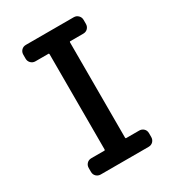

<svg xmlns="http://www.w3.org/2000/svg" viewBox="-176 -833 853 937"><g transform="rotate(-30 250.0 -365.0)"><path d="M115.2 0Q100.6 0 90.3 -9.8Q80.1 -19.5 80.1 -35.2V-56.6Q80.1 -71.3 89.8 -81.5Q99.6 -91.8 115.2 -91.8H188.5Q192.4 -91.8 192.4 -96.7V-632.8Q192.4 -637.7 188.5 -637.7H115.2Q100.6 -637.7 90.3 -647.9Q80.1 -658.2 80.1 -672.9V-695.3Q80.1 -710 89.8 -720.2Q99.6 -730.5 115.2 -730.5H384.8Q399.4 -730.5 409.7 -720.2Q419.9 -710 419.9 -695.3V-672.9Q419.9 -658.2 410.2 -647.9Q400.4 -637.7 384.8 -637.7H311.5Q307.6 -637.7 307.6 -632.8V-96.7Q307.6 -91.8 311.5 -91.8H384.8Q399.4 -91.8 409.7 -82Q419.9 -72.3 419.9 -56.6V-35.2Q419.9 -20.5 410.2 -10.3Q400.4 0 384.8 0Z"/></g></svg>

Font: Rounded-L Mgen+ 1m medium
Style: Regular
Weight: 500
Designer: [Source Han Sans]
Ryoko NISHIZUKA  (kana & ideographs); Paul D. Hunt (Latin, Greek & Cyrillic); Wenlong ZHANG  (bopomofo
Version: Version 1.059.20150602